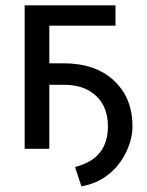

<svg xmlns="http://www.w3.org/2000/svg" viewBox="-20 -548 542 707"><path d="M405.3 -453.6H161.6V-314.9H214.4Q331.1 -314.9 399.4 -251.5Q467.8 -188 467.8 -83Q467.8 -35.2 443.8 13.7Q419.9 62.5 378.4 95.2Q336.9 127.9 279.8 138.2L256.3 66.9Q318.8 50.8 348.1 13.4Q377.4 -23.9 377.4 -83Q377.4 -153.8 334 -194.8Q290.5 -235.8 216.3 -235.8H161.6V0H70.8V-528.3H405.3Z"/></svg>

Font: APIMedia Roboto
Style: Regular
Weight: 400
Designer: Google
Version: Version 2.137; 2017